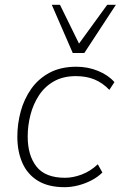

<svg xmlns="http://www.w3.org/2000/svg" viewBox="-20 -769 501 797"><path d="M248 8Q181 8 137.5 -18.5Q94 -45 73 -92.5Q52 -140 52 -202Q52 -255 66 -306.5Q80 -358 109.5 -400Q139 -442 185.5 -467Q232 -492 297 -492Q345 -492 387.5 -474.5Q430 -457 455 -428L434 -396Q406 -425 372.5 -439Q339 -453 295 -453Q242 -453 204 -431.5Q166 -410 142 -373.5Q118 -337 106.5 -292.5Q95 -248 95 -202Q95 -124 131.5 -77.5Q168 -31 250 -31Q283 -31 319 -44.5Q355 -58 386 -87L405 -53Q386 -34 360 -20.5Q334 -7 305 0.5Q276 8 248 8ZM282 -549 195 -749H229L308 -588L425 -749H461L330 -549Z"/></svg>

Font: Nunito Sans 12pt ExtraLight 12pt ExtraLight
Style: Italic
Weight: 250
Italic angle: -9°
Version: Version 3.101;gftools[0.9.27]